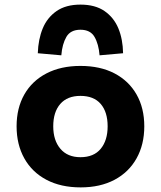

<svg xmlns="http://www.w3.org/2000/svg" viewBox="-20 -802 698 833"><path d="M330 11Q244 11 181.5 -22Q119 -55 85.5 -115Q52 -175 52 -254Q52 -333 85.5 -392Q119 -451 181.5 -483.5Q244 -516 329 -516Q415 -516 477 -483.5Q539 -451 572.5 -392Q606 -333 606 -254Q606 -175 572.5 -115Q539 -55 477 -22Q415 11 330 11ZM329 -120Q387 -120 417 -156.5Q447 -193 447 -254Q447 -316 417 -351Q387 -386 329 -386Q272 -386 241.5 -351Q211 -316 211 -254Q211 -193 242 -156.5Q273 -120 329 -120ZM246 -562 144 -571Q146 -632 165.5 -679Q185 -726 225.5 -754Q266 -782 329 -782Q393 -782 433.5 -754Q474 -726 493.5 -679Q513 -632 514 -571L412 -562Q408 -611 390 -642Q372 -673 329 -673Q286 -673 268 -642Q250 -611 246 -562Z"/></svg>

Font: Nunito Sans 6pt ExtraBold
Style: Regular
Weight: 800
Version: Version 3.101;gftools[0.9.27]